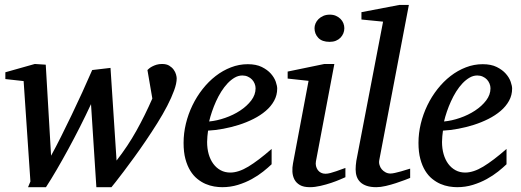

<svg xmlns="http://www.w3.org/2000/svg" viewBox="-20 -757 2142 789"><path d="M706.1 -435.1Q706.1 -414.1 695.3 -384.8Q684.6 -355.5 667 -321.5Q649.4 -287.6 626.5 -251Q603.5 -214.4 579.3 -178.7Q555.2 -143.1 531.5 -110.6Q507.8 -78.1 488.3 -52.2Q468.8 -26.4 455.3 -9.3Q441.9 7.8 438 12.2H376L354 -329.1Q332 -281.7 308.1 -234.6Q284.2 -187.5 260.3 -143.6Q236.3 -99.6 213.1 -59.8Q189.9 -20 168.9 12.2H95.2L105 -11.2L77.1 -423.8L2 -432.1V-460L123 -494.1L168 -491.2L189.9 -117.2Q209.5 -152.8 231 -195.8Q252.4 -238.8 274.4 -284.4Q296.4 -330.1 317.9 -377.2Q339.4 -424.3 358.9 -469.2L434.1 -478L459 -97.2Q505.4 -156.7 540.5 -219.7Q575.7 -282.7 606 -352.1L585.9 -469.2Q587.9 -471.2 592.5 -475.3Q597.2 -479.5 605 -483.6Q612.8 -487.8 623 -491Q633.3 -494.1 646 -494.1Q664.1 -494.1 675.5 -487.1Q687 -480 693.8 -470.5Q700.7 -460.9 703.4 -450.9Q706.1 -440.9 706.1 -435.1Z M1030.3 -394Q1030.3 -403.8 1026.4 -413.3Q1022.5 -422.9 1015.6 -430.2Q1008.8 -437.5 998.5 -442.1Q988.3 -446.8 976.1 -446.8Q959.5 -446.8 944.3 -438Q929.2 -429.2 915.3 -414.6Q901.4 -399.9 889.4 -380.9Q877.4 -361.8 867.9 -340.8Q858.4 -319.8 851.1 -298.3Q843.8 -276.9 839.4 -257.8Q871.1 -260.7 905 -272.5Q939 -284.2 966.8 -302.5Q994.6 -320.8 1012.5 -344.2Q1030.3 -367.7 1030.3 -394ZM1119.1 -393.1Q1119.1 -365.7 1106.4 -342.8Q1093.8 -319.8 1072 -301.3Q1050.3 -282.7 1021.7 -268.3Q993.2 -253.9 961.7 -243.9Q930.2 -233.9 897.5 -227.8Q864.7 -221.7 835 -220.2Q833.5 -210.4 832.3 -196.8Q831.1 -183.1 831.1 -173.8Q831.1 -146.5 837.6 -123.5Q844.2 -100.6 856.7 -83.7Q869.1 -66.9 886.7 -57.4Q904.3 -47.9 926.3 -47.9Q960 -47.9 1000.5 -72.3Q1041 -96.7 1096.2 -145V-82Q1082 -68.4 1061.5 -52Q1041 -35.6 1014.9 -21.2Q988.8 -6.8 958 2.7Q927.2 12.2 893.1 12.2Q877.9 12.2 860.1 9.3Q842.3 6.3 824.7 -1.2Q807.1 -8.8 790.8 -22Q774.4 -35.2 762 -55.4Q749.5 -75.7 741.9 -103.8Q734.4 -131.8 734.4 -169.9Q734.4 -209.5 743.9 -248.8Q753.4 -288.1 770.8 -324Q788.1 -359.9 812.5 -390.9Q836.9 -421.9 866.2 -444.6Q895.5 -467.3 929 -480.2Q962.4 -493.2 998 -493.2Q1032.7 -493.2 1055.9 -481.7Q1079.1 -470.2 1093.3 -454.1Q1107.4 -438 1113.3 -420.9Q1119.1 -403.8 1119.1 -393.1Z M1399.4 -28.8Q1393.6 -26.4 1377.9 -19.5Q1362.3 -12.7 1341.3 -5.6Q1320.3 1.5 1297.1 6.8Q1273.9 12.2 1253.4 12.2Q1227.5 12.2 1212.4 3.4Q1197.3 -5.4 1189.9 -19.5Q1182.6 -33.7 1181.6 -51.3Q1180.7 -68.8 1184.1 -85.9L1248 -424.8L1162.1 -434.1V-462.9L1313 -494.1H1354L1278.3 -94.2Q1276.4 -84 1278.6 -74.7Q1280.8 -65.4 1285.9 -58.3Q1291 -51.3 1299.1 -47.1Q1307.1 -43 1317.4 -43Q1326.2 -43 1338.1 -46.1Q1350.1 -49.3 1362.1 -53.5Q1374 -57.6 1384.3 -61.5Q1394.5 -65.4 1399.4 -66.9ZM1395 -641.1Q1395 -629.9 1390.9 -619.9Q1386.7 -609.9 1379.2 -602.1Q1371.6 -594.2 1360.4 -589.6Q1349.1 -585 1334.5 -585Q1303.7 -585 1288.1 -601.3Q1272.5 -617.7 1272.5 -641.1Q1272.5 -650.9 1276.6 -660.6Q1280.8 -670.4 1288.8 -678.5Q1296.9 -686.5 1308.6 -691.7Q1320.3 -696.8 1335.4 -696.8Q1349.6 -696.8 1360.6 -691.9Q1371.6 -687 1379.4 -679.2Q1387.2 -671.4 1391.1 -661.4Q1395 -651.4 1395 -641.1Z M1665.5 -25.9Q1659.7 -23.4 1643.6 -17.3Q1627.4 -11.2 1607.4 -4.6Q1587.4 2 1565.7 7.1Q1543.9 12.2 1526.4 12.2Q1503.4 12.2 1487.3 6.8Q1471.2 1.5 1460.9 -8.3Q1450.7 -18.1 1446 -31.5Q1441.4 -44.9 1441.4 -61Q1441.4 -76.2 1444.3 -96.2L1554.2 -668L1465.3 -676.8V-707L1621.6 -736.8H1660.2L1538.6 -99.1Q1536.6 -88.9 1539.6 -78.9Q1542.5 -68.8 1548.8 -61.3Q1555.2 -53.7 1564.5 -48.8Q1573.7 -43.9 1584.5 -43.9Q1591.8 -43.9 1603.8 -46.6Q1615.7 -49.3 1627.9 -52.7Q1640.1 -56.2 1650.6 -59.6Q1661.1 -63 1665.5 -64Z M1995.6 -394Q1995.6 -403.8 1991.7 -413.3Q1987.8 -422.9 1981 -430.2Q1974.1 -437.5 1963.9 -442.1Q1953.6 -446.8 1941.4 -446.8Q1924.8 -446.8 1909.7 -438Q1894.5 -429.2 1880.6 -414.6Q1866.7 -399.9 1854.7 -380.9Q1842.8 -361.8 1833.3 -340.8Q1823.7 -319.8 1816.4 -298.3Q1809.1 -276.9 1804.7 -257.8Q1836.4 -260.7 1870.4 -272.5Q1904.3 -284.2 1932.1 -302.5Q1960 -320.8 1977.8 -344.2Q1995.6 -367.7 1995.6 -394ZM2084.5 -393.1Q2084.5 -365.7 2071.8 -342.8Q2059.1 -319.8 2037.4 -301.3Q2015.6 -282.7 1987.1 -268.3Q1958.5 -253.9 1927 -243.9Q1895.5 -233.9 1862.8 -227.8Q1830.1 -221.7 1800.3 -220.2Q1798.8 -210.4 1797.6 -196.8Q1796.4 -183.1 1796.4 -173.8Q1796.4 -146.5 1803 -123.5Q1809.6 -100.6 1822 -83.7Q1834.5 -66.9 1852.1 -57.4Q1869.6 -47.9 1891.6 -47.9Q1925.3 -47.9 1965.8 -72.3Q2006.3 -96.7 2061.5 -145V-82Q2047.4 -68.4 2026.9 -52Q2006.3 -35.6 1980.2 -21.2Q1954.1 -6.8 1923.3 2.7Q1892.6 12.2 1858.4 12.2Q1843.3 12.2 1825.4 9.3Q1807.6 6.3 1790 -1.2Q1772.5 -8.8 1756.1 -22Q1739.7 -35.2 1727.3 -55.4Q1714.8 -75.7 1707.3 -103.8Q1699.7 -131.8 1699.7 -169.9Q1699.7 -209.5 1709.2 -248.8Q1718.8 -288.1 1736.1 -324Q1753.4 -359.9 1777.8 -390.9Q1802.2 -421.9 1831.5 -444.6Q1860.8 -467.3 1894.3 -480.2Q1927.7 -493.2 1963.4 -493.2Q1998 -493.2 2021.2 -481.7Q2044.4 -470.2 2058.6 -454.1Q2072.8 -438 2078.6 -420.9Q2084.5 -403.8 2084.5 -393.1Z"/></svg>

Font: Charis SIL Eur
Style: Italic
Weight: 400
Italic angle: -11°
Foundry: SIL International
Version: Version 5.000